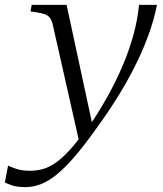

<svg xmlns="http://www.w3.org/2000/svg" viewBox="-107 -536 670 787"><path d="M218 47 248 14 273 -19 166 -516H23L18 -489L34 -487Q61 -483 75.5 -478Q90 -473 97.5 -463Q105 -453 109 -436ZM262 -24 237 6Q203 53 174.5 83.5Q146 114 120 132Q94 150 68.5 157Q43 164 15 164Q-18 164 -42 155.5Q-66 147 -74 143L-87 212Q-78 217 -57 224Q-36 231 -3 231Q29 231 60 219Q91 207 124 180.5Q157 154 195 110.5Q233 67 279 3Q312 -42 344.5 -90.5Q377 -139 406.5 -190.5Q436 -242 461 -295Q486 -348 505.5 -403.5Q525 -459 536 -514V-516H463Q457 -455 439.5 -391.5Q422 -328 395 -265Q368 -202 334 -141Q300 -80 262 -24Z"/></svg>

Font: Roboto Serif 120pt Expanded Light
Style: Italic
Weight: 300
Width: 7
Italic angle: -10°
Designer: Greg Gazdowicz
Foundry: Commercial Type
Version: Version 1.008